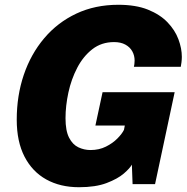

<svg xmlns="http://www.w3.org/2000/svg" viewBox="-20 -770 783 803"><path d="M310.5 13Q232 13 173.5 -19.5Q115 -52 82.5 -115Q50 -178 50 -269.5Q50 -370 79.5 -457Q109 -544 164.8 -610Q220.5 -676 299 -713Q377.5 -750 475 -750Q548 -750 598.5 -729.8Q649 -709.5 680.5 -676.8Q712 -644 726.2 -605.8Q740.5 -567.5 740.5 -532Q740.5 -522.5 739 -509.5Q737.5 -496.5 736 -490.5H540Q541 -494 542 -501.5Q543 -509 543 -516.5Q543 -538 533.2 -555.5Q523.5 -573 504.2 -583.5Q485 -594 457 -594Q404.5 -594 366.2 -564.2Q328 -534.5 303 -486.5Q278 -438.5 266 -382.8Q254 -327 254 -275.5Q254 -223 269 -194Q284 -165 308 -153.8Q332 -142.5 358.5 -142.5Q394.5 -142.5 423 -156.8Q451.5 -171 471 -190.8Q490.5 -210.5 498.5 -227L502 -245H379L409 -384.5H710.5L628.5 0H534.5L531.5 -81.5Q523.5 -66.5 497.8 -44.2Q472 -22 426 -4.5Q380 13 310.5 13Z"/></svg>

Font: Epilogue Black
Style: Italic
Weight: 900
Italic angle: -12°
Designer: Tyler Finck
Foundry: Etcetera Type Co
Version: Version 2.111